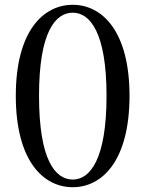

<svg xmlns="http://www.w3.org/2000/svg" viewBox="-20 -767 607 802"><path d="M284 15C407 15 521 -96 521 -367C521 -636 407 -747 284 -747C160 -747 46 -636 46 -367C46 -96 160 15 284 15ZM284 -17C211 -17 143 -98 143 -367C143 -633 211 -714 284 -714C355 -714 425 -633 425 -367C425 -99 355 -17 284 -17Z"/></svg>

Font: Noto Serif KR Medium
Style: Regular
Weight: 500
Designer: Ryoko NISHIZUKA 西塚涼子 (kana & ideographs); Frank Grießhammer (Latin, Greek & Cyrillic); Wenlong ZHANG 张文龙 (bopomofo); San
Foundry: Adobe
Version: Version 2.001;hotconv 1.1.0;makeotfexe 2.6.0